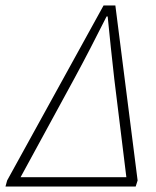

<svg xmlns="http://www.w3.org/2000/svg" viewBox="-60 -679 569 699"><path d="M-40 0H434L441 -22L360 -659H317L-34 -22ZM15 -34 210 -392C253 -471 289 -542 328 -619H332C340 -541 347 -469 356 -392L400 -34Z"/></svg>

Font: Source Sans Pro Light
Style: Italic
Weight: 300
Italic angle: -11°
Designer: Paul D. Hunt
Foundry: Adobe Systems Incorporated
Version: Version 3.006;hotconv 1.0.111;makeotfexe 2.5.65597